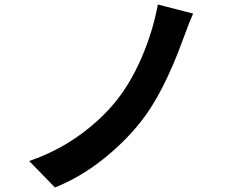

<svg xmlns="http://www.w3.org/2000/svg" viewBox="-20 -792 1040 849"><path d="M790 -620Q702 -378 602 -253Q531 -163 432 -85Q333 -7 223 37L109 -80Q226 -120 323.5 -188.5Q421 -257 489 -340Q557 -423 606.5 -538Q656 -653 678 -772L834 -732Q820 -702 790 -620Z"/></svg>

Font: Merged Yaku Han JP
Style: Bold
Weight: 700
Designer: Ryoko NISHIZUKA 西塚涼子 (kana, bopomofo & ideographs); Paul D. Hunt (Latin, Greek & Cyrillic); Sandoll Communications 산돌커뮤니
Foundry: Adobe
Version: Version 2.004